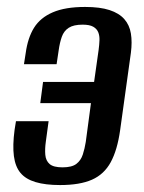

<svg xmlns="http://www.w3.org/2000/svg" viewBox="-20 -523 416 553"><path d="M153 10Q111 10 82.5 1.5Q54 -7 39 -25Q24 -43 20 -73.5Q16 -104 22 -149L26 -174H120L112 -115Q109 -94 110.5 -77Q112 -60 123 -50.5Q134 -41 160 -41Q187 -41 200 -51Q213 -61 218.5 -78Q224 -95 227 -114L242 -226H96L104 -287H251L264 -379Q266 -394 266.5 -407Q267 -420 263 -430Q259 -440 248.5 -446Q238 -452 218 -452Q192 -452 178 -443Q164 -434 158 -417Q152 -400 149 -378L143 -338H49L54 -370Q60 -414 78 -443Q96 -472 132 -487.5Q168 -503 225 -503Q268 -503 295.5 -494Q323 -485 338 -468Q353 -451 357 -426.5Q361 -402 357 -371L326 -148Q318 -91 299 -56Q280 -21 245 -5.5Q210 10 153 10Z"/></svg>

Font: Alumni Sans SemiBold
Style: Italic
Weight: 600
Italic angle: -8°
Version: Version 1.016